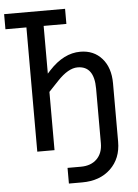

<svg xmlns="http://www.w3.org/2000/svg" viewBox="-60 -776 719 1002"><g transform="rotate(-5 299.5 -275.0)"><path d="M259.8 180.2V98.1H329.6Q382.8 98.1 413.6 67.6Q444.3 37.1 444.3 -15.1V-300.8Q444.3 -419.9 357.4 -419.9Q308.6 -419.9 251 -358.9L200.2 -305.2V0H109.9V-650.9H0V-730H319.3V-650.9H200.2V-400.9L215.8 -418Q292 -500 378.4 -500Q449.2 -500 491.9 -451.4Q534.7 -402.8 534.7 -320.8V-15.1Q534.7 72.8 478.5 126.5Q422.4 180.2 329.6 180.2Z"/></g></svg>

Font: UDEV Gothic 35
Style: Regular
Weight: 400
Version: v2.1.0; ttfautohint (v1.8.4.7-5d5b-dirty) -l 6 -r 45 -G 200 